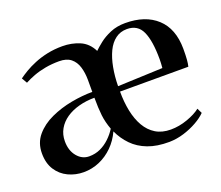

<svg xmlns="http://www.w3.org/2000/svg" viewBox="-94 -654 926 803"><g transform="rotate(-20 369.0 -252.5)"><path d="M155 8.5Q118.5 8.5 86.8 -6.5Q55 -21.5 35.8 -51.2Q16.5 -81 16.5 -125Q16.5 -171.5 44 -204Q71.5 -236.5 115 -256.5Q158.5 -276.5 208.2 -285.8Q258 -295 302.5 -295V-348Q302.5 -380 294.5 -406.2Q286.5 -432.5 267.5 -447.8Q248.5 -463 215.5 -463Q183.5 -463 154.5 -457.8Q125.5 -452.5 101.5 -443.5Q77.5 -434.5 59 -424.5L45 -448.5Q58.5 -458.5 78.5 -470.5Q98.5 -482.5 124.5 -493.2Q150.5 -504 182 -510.8Q213.5 -517.5 249.5 -517.5Q290.5 -517.5 326 -502.5Q361.5 -487.5 380.5 -449Q392 -460.5 412.8 -477Q433.5 -493.5 463 -506Q492.5 -518.5 529.5 -518.5Q619 -518.5 670.2 -471.2Q721.5 -424 722 -334.5Q722 -303.5 720.5 -285.8Q719 -268 716 -256.5H412Q412 -210 420.2 -169.5Q428.5 -129 446 -98.8Q463.5 -68.5 491.2 -51.5Q519 -34.5 558 -34.5Q595 -34.5 632.2 -47.8Q669.5 -61 691.5 -78.5L702.5 -56Q686 -39 659 -23.8Q632 -8.5 599.8 1.5Q567.5 11.5 534.5 12Q479.5 12.5 439.5 -2.8Q399.5 -18 372.5 -45.8Q345.5 -73.5 329 -109.5Q312.5 -73.5 285.8 -47Q259 -20.5 225.5 -6Q192 8.5 155 8.5ZM412 -280.5 612 -288.5Q613 -300 613.5 -308.8Q614 -317.5 614 -327Q614 -408.5 595 -450.5Q576 -492.5 528 -492.5Q498.5 -492.5 476.8 -476.2Q455 -460 441 -430.8Q427 -401.5 419.8 -362.8Q412.5 -324 412 -280.5ZM199 -46Q226 -46 248.8 -56.5Q271.5 -67 290.2 -84.8Q309 -102.5 322.5 -124Q310 -157.5 306.2 -190Q302.5 -222.5 302.5 -269Q265.5 -269 233 -260.2Q200.5 -251.5 176 -234.8Q151.5 -218 137.8 -194Q124 -170 124 -139.5Q124 -98.5 145.8 -72.2Q167.5 -46 199 -46Z"/></g></svg>

Font: Merriweather 144pt Medium
Style: Regular
Weight: 500
Version: Version 2.100